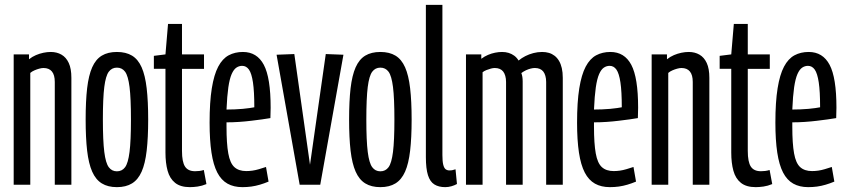

<svg xmlns="http://www.w3.org/2000/svg" viewBox="-20 -760 3481 790"><path d="M36.3 0V-536.2H99.3V-516.1Q112.7 -526.8 127.8 -533.2Q142.8 -539.6 158.5 -542.9Q174.3 -546.2 188.8 -546.2Q213.8 -546.2 232.9 -535.2Q252.1 -524.2 262.9 -500.9Q273.7 -477.6 273.7 -439.8V0H205.4V-422.8Q205.4 -451.7 193.6 -465.9Q181.9 -480.2 158.9 -480.2Q151 -480.2 141.1 -477.4Q131.2 -474.7 121.5 -470.4Q111.7 -466.2 104.6 -460V0Z M332.4 -268.1Q332.4 -343.7 338.5 -396.9Q344.7 -450 359.3 -483Q373.9 -516 398.9 -531.1Q423.9 -546.2 461 -546.2Q498.2 -546.2 523.2 -531.1Q548.2 -516 562.8 -483Q577.4 -450 583.5 -396.9Q589.7 -343.7 589.7 -268.1Q589.7 -193.2 583.5 -140Q577.4 -86.8 562.8 -53.8Q548.2 -20.8 523.2 -5.4Q498.2 10 461 10Q423.9 10 398.9 -5.4Q373.9 -20.8 359.3 -53.8Q344.7 -86.8 338.5 -140Q332.4 -193.2 332.4 -268.1ZM403.3 -268.1Q403.3 -181 409.1 -134.9Q414.9 -88.8 427.6 -72Q440.2 -55.1 461 -55.1Q482.2 -55.1 494.7 -72Q507.2 -88.8 513 -134.9Q518.8 -181 518.8 -268.1Q518.8 -356.2 513 -402.1Q507.2 -448 494.7 -464.9Q482.2 -481.7 461 -481.7Q440.2 -481.7 427.6 -464.9Q414.9 -448 409.1 -402.1Q403.3 -356.2 403.3 -268.1Z M761.4 10Q722.6 10 700.5 -7.7Q678.4 -25.4 669.6 -57.5Q660.8 -89.6 660.8 -132.2V-476.9H613.1V-530.2L660.8 -536.2L671.4 -661.6H728.8V-536.2H819.4V-476.6H728.8V-139Q728.8 -93.5 741.4 -74.5Q753.9 -55.5 782.5 -55.5Q791 -55.5 800 -56.5Q809.1 -57.5 818.6 -60.6L829.4 -2.6Q810.8 5.1 793.1 7.6Q775.5 10 761.4 10Z M977.3 10Q941.7 10 916 -4.4Q890.2 -18.9 874 -50.1Q857.8 -81.3 850.1 -132.3Q842.4 -183.2 842.4 -255.6Q842.4 -340.5 851.5 -396.7Q860.5 -452.9 877.9 -485.8Q895.3 -518.7 921 -532.5Q946.7 -546.2 979.4 -546.2Q1037.5 -546.2 1065.5 -493.3Q1093.6 -440.4 1093.6 -316.9Q1093.6 -311.1 1093.1 -295.8Q1092.6 -280.4 1092.6 -274.1Q1077.7 -271.5 1057.5 -268.7Q1037.3 -265.9 1013.7 -263.1Q990.1 -260.2 964.1 -258.4Q938.1 -256.6 912 -256.6Q912 -252.2 912 -247.8Q912 -243.3 912 -239Q912 -169 919.3 -128.8Q926.5 -88.6 944.5 -72.3Q962.4 -56.1 993.2 -56.1Q1005.7 -56.1 1018.5 -57.9Q1031.3 -59.7 1045.4 -63.9Q1059.6 -68 1074.5 -73L1085 -12.8Q1067.1 -5.3 1049.4 -0.1Q1031.8 5.1 1014.1 7.6Q996.4 10 977.3 10ZM912 -309.3Q927.8 -309.3 945.4 -310Q963 -310.7 978.8 -312.1Q994.5 -313.5 1007.1 -315.4Q1019.7 -317.2 1026.4 -318.6Q1026.4 -384.1 1020.8 -421.1Q1015.2 -458.2 1004.3 -473.7Q993.4 -489.1 976.3 -489.1Q963.7 -489.1 952.6 -481.7Q941.5 -474.2 933.1 -455.1Q924.7 -435.9 919.5 -400.6Q914.4 -365.2 912 -309.3Z M1213 0 1118 -534.8 1191 -537.6 1255.5 -82.2 1320.4 -537.6 1393.1 -534.8 1297.7 0Z M1416.4 -268.1Q1416.4 -343.7 1422.5 -396.9Q1428.7 -450 1443.3 -483Q1457.9 -516 1482.9 -531.1Q1507.9 -546.2 1545 -546.2Q1582.2 -546.2 1607.2 -531.1Q1632.2 -516 1646.8 -483Q1661.4 -450 1667.5 -396.9Q1673.7 -343.7 1673.7 -268.1Q1673.7 -193.2 1667.5 -140Q1661.4 -86.8 1646.8 -53.8Q1632.2 -20.8 1607.2 -5.4Q1582.2 10 1545 10Q1507.9 10 1482.9 -5.4Q1457.9 -20.8 1443.3 -53.8Q1428.7 -86.8 1422.5 -140Q1416.4 -193.2 1416.4 -268.1ZM1487.3 -268.1Q1487.3 -181 1493.1 -134.9Q1498.9 -88.8 1511.6 -72Q1524.2 -55.1 1545 -55.1Q1566.2 -55.1 1578.7 -72Q1591.2 -88.8 1597 -134.9Q1602.8 -181 1602.8 -268.1Q1602.8 -356.2 1597 -402.1Q1591.2 -448 1578.7 -464.9Q1566.2 -481.7 1545 -481.7Q1524.2 -481.7 1511.6 -464.9Q1498.9 -448 1493.1 -402.1Q1487.3 -356.2 1487.3 -268.1Z M1800.3 -740V-121.9Q1800.3 -95.8 1803.8 -82Q1807.4 -68.1 1813.9 -63.4Q1820.5 -58.7 1829.6 -58.7Q1834 -58.7 1839.8 -59.5Q1845.5 -60.4 1854.3 -63.4L1860.2 -2.9Q1850.2 2.7 1837.6 6.3Q1824.9 10 1812 10Q1785 10 1767.3 -1.1Q1749.5 -12.1 1740.9 -39.1Q1732.3 -66.1 1732.3 -113.5V-740Z M1897.3 0V-536.2H1960.3V-518.1Q1973.7 -528.2 1988.1 -534.2Q2002.4 -540.3 2017.1 -543.2Q2031.8 -546.2 2045.7 -546.2Q2060.5 -546.2 2072.8 -542.4Q2085.2 -538.6 2095.8 -530.9Q2106.3 -523.2 2113.7 -510.9Q2126.7 -521.6 2141.7 -529.2Q2156.7 -536.8 2174.3 -541.5Q2192 -546.2 2210.6 -546.2Q2225.7 -546.2 2238.6 -542.4Q2251.5 -538.6 2262.1 -530.4Q2272.6 -522.2 2280.1 -509.6Q2287.6 -497.1 2291.6 -479.7Q2295.6 -462.4 2295.6 -439.8V0H2227.2V-422.8Q2227.2 -436.6 2224 -447.7Q2220.8 -458.9 2215.2 -465.9Q2209.6 -472.8 2201 -476.5Q2192.4 -480.2 2180.7 -480.2Q2173 -480.2 2163.4 -477.8Q2153.8 -475.4 2144 -470.8Q2134.1 -466.2 2125.1 -459.4Q2127.8 -452.4 2129.2 -444Q2130.6 -435.7 2130.6 -425.2V0H2062.2V-422.8Q2062.2 -436.6 2059 -447.7Q2055.8 -458.9 2050.2 -465.9Q2044.6 -472.8 2036 -476.5Q2027.4 -480.2 2015.7 -480.2Q2008.7 -480.2 1999.8 -477.8Q1990.9 -475.4 1981.8 -471.8Q1972.7 -468.3 1965.6 -462.8V0Z M2489.3 10Q2453.7 10 2428 -4.4Q2402.2 -18.9 2386 -50.1Q2369.8 -81.3 2362.1 -132.3Q2354.4 -183.2 2354.4 -255.6Q2354.4 -340.5 2363.5 -396.7Q2372.5 -452.9 2389.9 -485.8Q2407.3 -518.7 2433 -532.5Q2458.7 -546.2 2491.4 -546.2Q2549.5 -546.2 2577.5 -493.3Q2605.6 -440.4 2605.6 -316.9Q2605.6 -311.1 2605.1 -295.8Q2604.6 -280.4 2604.6 -274.1Q2589.7 -271.5 2569.5 -268.7Q2549.3 -265.9 2525.7 -263.1Q2502.1 -260.2 2476.1 -258.4Q2450.1 -256.6 2424 -256.6Q2424 -252.2 2424 -247.8Q2424 -243.3 2424 -239Q2424 -169 2431.3 -128.8Q2438.5 -88.6 2456.5 -72.3Q2474.4 -56.1 2505.2 -56.1Q2517.7 -56.1 2530.5 -57.9Q2543.3 -59.7 2557.4 -63.9Q2571.6 -68 2586.5 -73L2597 -12.8Q2579.1 -5.3 2561.4 -0.1Q2543.8 5.1 2526.1 7.6Q2508.4 10 2489.3 10ZM2424 -309.3Q2439.8 -309.3 2457.4 -310Q2475 -310.7 2490.8 -312.1Q2506.5 -313.5 2519.1 -315.4Q2531.7 -317.2 2538.4 -318.6Q2538.4 -384.1 2532.8 -421.1Q2527.2 -458.2 2516.3 -473.7Q2505.4 -489.1 2488.3 -489.1Q2475.7 -489.1 2464.6 -481.7Q2453.5 -474.2 2445.1 -455.1Q2436.7 -435.9 2431.5 -400.6Q2426.4 -365.2 2424 -309.3Z M2661.3 0V-536.2H2724.3V-516.1Q2737.7 -526.8 2752.8 -533.2Q2767.8 -539.6 2783.5 -542.9Q2799.3 -546.2 2813.8 -546.2Q2838.8 -546.2 2857.9 -535.2Q2877.1 -524.2 2887.9 -500.9Q2898.7 -477.6 2898.7 -439.8V0H2830.4V-422.8Q2830.4 -451.7 2818.6 -465.9Q2806.9 -480.2 2783.9 -480.2Q2776 -480.2 2766.1 -477.4Q2756.2 -474.7 2746.5 -470.4Q2736.7 -466.2 2729.6 -460V0Z M3089.4 10Q3050.6 10 3028.5 -7.7Q3006.4 -25.4 2997.6 -57.5Q2988.8 -89.6 2988.8 -132.2V-476.9H2941.1V-530.2L2988.8 -536.2L2999.4 -661.6H3056.8V-536.2H3147.4V-476.6H3056.8V-139Q3056.8 -93.5 3069.4 -74.5Q3081.9 -55.5 3110.5 -55.5Q3119 -55.5 3128 -56.5Q3137.1 -57.5 3146.6 -60.6L3157.4 -2.6Q3138.8 5.1 3121.1 7.6Q3103.5 10 3089.4 10Z M3305.3 10Q3269.7 10 3244 -4.4Q3218.2 -18.9 3202 -50.1Q3185.8 -81.3 3178.1 -132.3Q3170.4 -183.2 3170.4 -255.6Q3170.4 -340.5 3179.5 -396.7Q3188.5 -452.9 3205.9 -485.8Q3223.3 -518.7 3249 -532.5Q3274.7 -546.2 3307.4 -546.2Q3365.5 -546.2 3393.5 -493.3Q3421.6 -440.4 3421.6 -316.9Q3421.6 -311.1 3421.1 -295.8Q3420.6 -280.4 3420.6 -274.1Q3405.7 -271.5 3385.5 -268.7Q3365.3 -265.9 3341.7 -263.1Q3318.1 -260.2 3292.1 -258.4Q3266.1 -256.6 3240 -256.6Q3240 -252.2 3240 -247.8Q3240 -243.3 3240 -239Q3240 -169 3247.3 -128.8Q3254.5 -88.6 3272.5 -72.3Q3290.4 -56.1 3321.2 -56.1Q3333.7 -56.1 3346.5 -57.9Q3359.3 -59.7 3373.4 -63.9Q3387.6 -68 3402.5 -73L3413 -12.8Q3395.1 -5.3 3377.4 -0.1Q3359.8 5.1 3342.1 7.6Q3324.4 10 3305.3 10ZM3240 -309.3Q3255.8 -309.3 3273.4 -310Q3291 -310.7 3306.8 -312.1Q3322.5 -313.5 3335.1 -315.4Q3347.7 -317.2 3354.4 -318.6Q3354.4 -384.1 3348.8 -421.1Q3343.2 -458.2 3332.3 -473.7Q3321.4 -489.1 3304.3 -489.1Q3291.7 -489.1 3280.6 -481.7Q3269.5 -474.2 3261.1 -455.1Q3252.7 -435.9 3247.5 -400.6Q3242.4 -365.2 3240 -309.3Z"/></svg>

Font: Georama ExtraCondensed Thin
Style: Regular
Weight: 100
Width: 2
Designer: Jean-Baptiste Levee
Foundry: Production Type
Version: Version 1.001